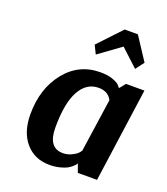

<svg xmlns="http://www.w3.org/2000/svg" viewBox="-140 -850 833 959"><g transform="rotate(20 277.0 -371.0)"><path d="M507 -631 473 -586 381 -671 264 -586 242 -631 357 -753H427ZM484 0H382L366 -44H365Q364 -42 361.5 -38Q359 -34 348.5 -24.5Q338 -15 324.5 -8Q311 -1 287 5Q263 11 234 11Q155 11 107 -44.5Q59 -100 59 -195Q59 -331 131 -421Q203 -511 317 -511Q358 -511 385.5 -500.5Q413 -490 420 -480L428 -470H432L456 -500H554ZM277 -67Q301 -67 322 -77Q343 -87 351.5 -95.5Q360 -104 365 -112L406 -395Q386 -435 335 -435Q271 -435 235 -370Q199 -305 199 -175Q199 -67 277 -67Z"/></g></svg>

Font: Arsenal
Style: Bold Italic
Weight: 700
Italic angle: -9.10001°
Designer: Andrij Shevchenko
Foundry: Stairsfor
Version: Version 2.001;PS 002.001;hotconv 1.0.88;makeotf.lib2.5.64775